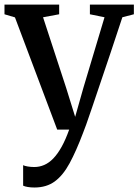

<svg xmlns="http://www.w3.org/2000/svg" viewBox="-20 -563 602 834"><path d="M129.5 251.5Q113.5 251.5 100.5 249.2Q87.5 247 80.5 243.5V154.5Q87 158 100.8 160.2Q114.5 162.5 129 162.5Q151.5 162.5 172.2 153.5Q193 144.5 211.8 125Q230.5 105.5 247.8 74.5Q265 43.5 280.5 0H228.5L45 -487.5L-0.5 -501V-543H237V-501L167 -488L267 -182.5L306.5 -55.5L342.5 -182.5L434 -488L370.5 -501V-543H561.5V-501L511.5 -488Q484.5 -405 460 -332.8Q435.5 -260.5 415.5 -201Q395.5 -141.5 380.2 -96.5Q365 -51.5 354.8 -23Q344.5 5.5 340.5 15Q311 93 282.5 145.8Q254 198.5 218 225Q182 251.5 129.5 251.5Z"/></svg>

Font: Merriweather 48pt Medium
Style: Regular
Weight: 500
Version: Version 2.100